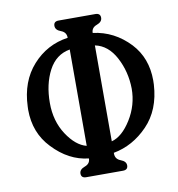

<svg xmlns="http://www.w3.org/2000/svg" viewBox="-78 -747 768 828"><g transform="rotate(-10 306.0 -333.0)"><path d="M368.7 -543.5V-123.5Q415 -135.7 453.9 -198Q492.7 -260.3 492.7 -332.5Q491.7 -406.7 458.7 -469.2Q425.8 -531.7 368.7 -543.5ZM258.8 -123V-544.9Q197.3 -534.2 165.8 -474.4Q134.3 -414.6 134.3 -332.5Q134.3 -252.9 173.1 -193.8Q211.9 -134.8 258.8 -123ZM368.7 -598.1Q461.9 -586.4 529.3 -515.1Q590.3 -449.7 590.3 -351.1Q590.3 -342.3 589.8 -333Q583.5 -223.1 518.8 -156Q454.1 -88.9 368.7 -73.2V-69.8Q368.7 -45.4 392.3 -36.6Q416 -27.8 416 -9.8Q416 9.8 394 9.8H233.4Q211.4 9.8 211.4 -9.8Q211.4 -27.8 235.1 -36.4Q258.8 -44.9 258.8 -67.9Q171.4 -77.1 102.1 -150.9Q37.1 -218.8 37.1 -320.3Q37.1 -327.1 37.6 -334Q41.5 -443.4 104 -513.2Q166.5 -583 258.8 -596.2V-596.7Q258.8 -621.1 235.1 -629.6Q211.4 -638.2 211.4 -656.7Q211.4 -676.3 233.4 -676.3H394Q416 -676.3 416 -656.7Q416 -638.2 392.3 -629.6Q368.7 -621.1 368.7 -598.1Z"/></g></svg>

Font: Caudex
Style: Bold
Weight: 700
Version: Version 1.01